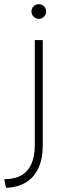

<svg xmlns="http://www.w3.org/2000/svg" viewBox="-20 -642 292 916"><path d="M0 213Q49 213 81 195Q113 177 129.5 140.5Q146 104 146 51V-451H184V51Q184 115 163.5 159.5Q143 204 104 228Q65 252 9 254ZM165 -552Q151 -552 140.5 -562.5Q130 -573 130 -587Q130 -602 140.5 -612Q151 -622 165 -622Q180 -622 190 -612Q200 -602 200 -587Q200 -573 190 -562.5Q180 -552 165 -552Z"/></svg>

Font: Alexandria ExtraLight
Style: Regular
Weight: 250
Designer: Mohamed Gaber
Foundry: Kief Type Foundry
Version: Version 5.100